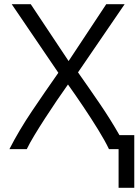

<svg xmlns="http://www.w3.org/2000/svg" viewBox="-20 -713 669 918"><path d="M547 185V0H501Q482 -40 449 -93.5Q416 -147 378 -203.5Q340 -260 305 -309Q280 -274 251.5 -232Q223 -190 195.5 -147.5Q168 -105 145 -67Q122 -29 108 0H25Q71 -90 133 -182Q195 -274 259 -365L36 -693H127L308 -421L488 -693H576L353 -367Q406 -292 457.5 -216.5Q509 -141 551 -67H622V185Z"/></svg>

Font: Ubuntu Sans
Style: Regular
Weight: 400
Designer: Dalton Maag Ltd
Foundry: Dalton Maag Ltd
Version: Version 1.006; ttfautohint (v1.8.4.7-5d5b)